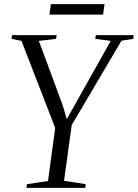

<svg xmlns="http://www.w3.org/2000/svg" viewBox="-20 -914 670 934"><path d="M108.5 0 111 -18 213.5 -33.5 248.5 -291.5 84.5 -715 36 -725 38.5 -743H255.5L253 -725L169 -715L284.5 -403.5L305 -334.5L345.5 -406.5L518.5 -715L443.5 -725L446 -743H630L628 -725L571 -716L329 -306L291.5 -34.5L397 -18L394.5 0ZM227.5 -894H488.5L481.5 -843H220.5Z"/></svg>

Font: Merriweather 144pt Light
Style: Italic
Weight: 300
Italic angle: -7.8°
Version: Version 2.101